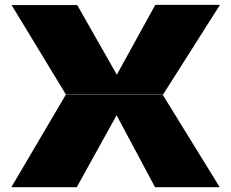

<svg xmlns="http://www.w3.org/2000/svg" viewBox="-20 -780 963 800"><path d="M301.8 -758.8Q233.4 -758.8 28.3 -758.8Q28.3 -758.8 113.3 -619.1Q198.2 -478.5 254.9 -385.7Q389.6 -385.7 659.2 -385.7Q718.8 -479.5 896.5 -759.8Q829.1 -759.8 627 -759.8Q586.9 -686.5 466.8 -468.8Q425.8 -541 301.8 -758.8ZM465.8 -299.8Q505.9 -224.6 626 0Q693.4 0 895.5 0Q835.9 -95.7 658.2 -384.8Q557.6 -384.8 253.9 -384.8Q197.3 -289.1 112.3 -144.5Q27.3 0 27.3 0Q118.2 0 299.8 0Q341.8 -75.2 465.8 -299.8Z"/></svg>

Font: Star Wars
Style: Regular
Weight: 400
Version: Version 1.0